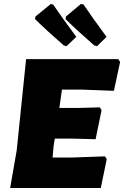

<svg xmlns="http://www.w3.org/2000/svg" viewBox="-20 -944 623 964"><path d="M467 -712 453 -716Q367 -791 309 -848L311 -861L386 -924L399 -922Q446 -852 515 -759ZM314 -712 300 -716Q214 -791 156 -848L158 -861L235 -924L247 -921Q287 -862 363 -759ZM507 -159 516 -145 486 0H31L64 -190L111 -647H574L583 -633L552 -488L394 -494H291L278 -402H376L481 -405L490 -391L460 -245L345 -248H255L249 -210L244 -153H340Z"/></svg>

Font: Alegreya Sans Black
Style: Italic
Weight: 900
Italic angle: -7°
Designer: Juan Pablo del Peral
Foundry: Huerta Tipografica
Version: Version 2.007